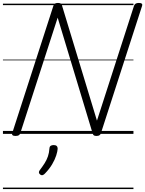

<svg xmlns="http://www.w3.org/2000/svg" viewBox="-20 -910 987 1305"><path d="M85 14Q57 14 63 -5L343 -871Q346 -881 353 -885.5Q360 -890 374 -890Q386 -890 392 -886.5Q398 -883 401 -874L639 -90L891 -871Q895 -881 902.5 -885.5Q910 -890 924 -890Q952 -890 946 -871L666 -5Q663 5 656 9.5Q649 14 636 14Q624 14 618.5 10.5Q613 7 610 -2L372 -790L118 -5Q115 5 107.5 9.5Q100 14 85 14ZM253 276Q245 270 244.5 262.5Q244 255 250 247Q269 222 283 200Q297 178 305.5 153.5Q314 129 316 99Q317 86 324.5 81Q332 76 345 76Q359 76 365.5 82.5Q372 89 372 101Q371 119 362 147Q353 175 334.5 206.5Q316 238 286 269Q279 277 270.5 280Q262 283 253 276ZM0 365H887V375H0ZM0 -20H887V0H0ZM0 -505H887V-500H0ZM0 -885H887V-875H0Z"/></svg>

Font: Playwrite DK Loopet Guides
Style: Regular
Weight: 400
Designer: Veronika Burian, José Scaglione
Foundry: TypeTogether
Version: Version 1.003